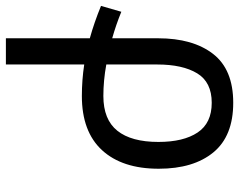

<svg xmlns="http://www.w3.org/2000/svg" viewBox="-100 -700 812 652"><g transform="rotate(-90 306.0 -374.0)"><path d="M502 -243Q502 -125 449 -56.5Q396 12 283 12Q170 12 114.5 -55.5Q59 -123 59 -241Q59 -365 122 -433.5Q185 -502 306 -502Q360 -502 413 -494V-760H502V-475Q556 -460 612 -437L592 -368Q548 -386 502 -399ZM306 -429Q226 -429 188 -381.5Q150 -334 150 -242Q150 -157 182 -109Q214 -61 283 -61Q353 -61 383 -110.5Q413 -160 413 -246V-419Q386 -424 359 -426.5Q332 -429 306 -429Z"/></g></svg>

Font: Noto Sans Living
Style: Regular
Weight: 400
Designer: Monotype Design Team
Foundry: Monotype Imaging Inc.
Version: Version 2.013; ttfautohint (v1.8.4.7-5d5b)